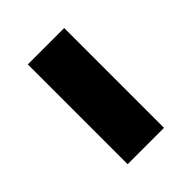

<svg xmlns="http://www.w3.org/2000/svg" viewBox="-3 -536 504 504"><g transform="rotate(45 249.0 -283.5)"><path d="M63.5 -216V-351H434V-216Z"/></g></svg>

Font: Encode Sans SC SemiExpanded
Style: Bold
Weight: 700
Width: 6
Designer: Multiple Designers
Foundry: Impallari Type
Version: Version 3.002